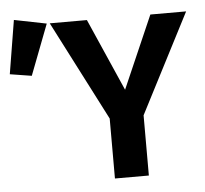

<svg xmlns="http://www.w3.org/2000/svg" viewBox="-247 -774 885 829"><g transform="rotate(-5 196.0 -360.0)"><path d="M365 -261V0H218V-260L-4 -692H157L295 -378L432 -692H587ZM-17 -692 -101 -473 -195 -488 -157 -720Z"/></g></svg>

Font: FiraSans
Style: Regular
Weight: 600
Designer: Carrois Corporate & Edenspiekermann AG
Foundry: Carrois Corporate GbR & Edenspiekermann AG
Version: Version 3.106;PS 003.106;hotconv 1.0.70;makeotf.lib2.5.58329